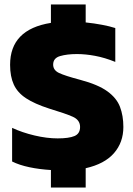

<svg xmlns="http://www.w3.org/2000/svg" viewBox="-20 -750 595 856"><path d="M207 86V8Q156 5 111 -4.5Q66 -14 34 -30V-180Q79 -159 134 -146Q189 -133 237 -133Q287 -133 312 -143.5Q337 -154 337 -184Q337 -215 304.5 -229.5Q272 -244 199 -266Q134 -287 96 -312Q58 -337 41.5 -373Q25 -409 25 -461Q25 -619 207 -648V-730H362V-650Q400 -646 434.5 -639.5Q469 -633 494 -625V-474Q447 -493 404 -501Q361 -509 323 -509Q279 -509 248 -500Q217 -491 217 -462Q217 -437 243.5 -424.5Q270 -412 338 -394Q417 -373 458.5 -343Q500 -313 515 -273.5Q530 -234 530 -184Q530 -115 488 -67Q446 -19 362 0V86Z"/></svg>

Font: Kanit
Style: Bold
Weight: 700
Designer: Katatrad Team
Foundry: CadsonDemak
Version: Version 2.000; ttfautohint (v1.8.3)